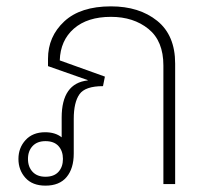

<svg xmlns="http://www.w3.org/2000/svg" viewBox="-20 -579 660 604"><path d="M123 5Q82 5 60 -19.5Q38 -44 38 -79Q38 -114 60.5 -138.5Q83 -163 122 -163Q154 -163 174 -147V-209Q174 -317 256 -326V-327L131 -371V-394Q131 -464 182 -511.5Q233 -559 329 -559Q418 -559 474.5 -513.5Q531 -468 531 -379V0H494V-373Q494 -450 447 -488Q400 -526 329 -526Q255 -526 212.5 -489Q170 -452 168 -389L310 -338L304 -308Q248 -308 230 -282.5Q212 -257 212 -205V-96Q212 -49 189.5 -22Q167 5 123 5ZM123 -23Q150 -23 164 -38.5Q178 -54 178 -79Q178 -104 164 -119.5Q150 -135 123 -135Q97 -135 82.5 -119.5Q68 -104 68 -79Q68 -54 82.5 -38.5Q97 -23 123 -23Z"/></svg>

Font: Noto Sans Thai Looped ExtLight
Style: Regular
Weight: 200
Designer: Sasikarn Vongin, Ben Mitchell
Foundry: The Fontpad Ltd
Version: Version 1.00